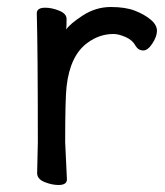

<svg xmlns="http://www.w3.org/2000/svg" viewBox="-20 -512 470 548"><path d="M147 16Q128 16 107 7.5Q86 -1 86 -18L88 -106Q88 -367 85 -474Q85 -490 109 -490Q128 -490 149 -481.5Q170 -473 170 -458Q170 -436 169 -428Q180 -444 215 -467Q253 -492 296 -492Q338 -492 365 -481.5Q392 -471 410 -456Q428 -441 428 -424Q428 -408 415 -388Q402 -368 389 -368Q375 -368 367 -381Q358 -398 338 -406.5Q318 -415 304 -415Q264 -415 230 -390Q180 -354 170 -265Q166 -230 166 -106L171 0Q171 16 147 16Z"/></svg>

Font: linja waso lili
Style: Bold
Weight: 400
Designer: Fontworks Inc.
Version: Version 1.000;August 6, 2022;FontCreator 14.0.0.2814 64-bit